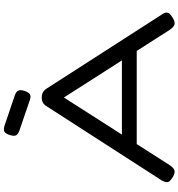

<svg xmlns="http://www.w3.org/2000/svg" viewBox="16 -952 950 1023"><g transform="rotate(-90 491.5 -441.0)"><path d="M926 -53Q936 -39 935.5 -28.5Q935 -18 927 -10.5Q919 -3 904 6Q884 17 871 13Q858 9 843 -13L483 -576L123 -13Q109 8 96 12.5Q83 17 62 6Q48 -3 40 -10Q32 -17 32 -27.5Q32 -38 40 -53L437 -669Q444 -681 455 -687.5Q466 -694 483 -694Q496 -694 504.5 -690.5Q513 -687 519 -682Q525 -677 530 -669ZM186 -188 221 -267H729L763 -188ZM471 -757 307 -813Q287 -820 281.5 -831Q276 -842 283 -864Q290 -887 301 -893Q312 -899 331 -893L496 -837Q515 -830 520 -818.5Q525 -807 518 -785Q510 -763 500 -757Q490 -751 471 -757Z"/></g></svg>

Font: Fredoka Expanded
Style: Regular
Weight: 400
Width: 7
Designer: Ben Nathan
Foundry: Milena B. Brandão, Ben Nathan
Version: Version 2.001